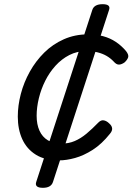

<svg xmlns="http://www.w3.org/2000/svg" viewBox="-20 -747 633 917"><path d="M262 19Q195 19 151.5 -8Q108 -35 86.5 -82Q65 -129 65 -190Q65 -243 79.5 -298.5Q94 -354 122.5 -405Q151 -456 191.5 -496Q232 -536 285 -559.5Q338 -583 401 -583Q440 -583 473 -574Q506 -565 533 -547Q560 -529 582 -503Q596 -485 592 -473Q588 -461 575 -449Q561 -439 548.5 -438.5Q536 -438 523 -453Q508 -469 489 -480Q470 -491 446 -497Q422 -503 392 -503Q348 -503 311 -484Q274 -465 245 -433Q216 -401 196 -361Q176 -321 165.5 -277.5Q155 -234 155 -194Q155 -153 168.5 -123Q182 -93 208.5 -77Q235 -61 272 -61Q308 -61 337 -73.5Q366 -86 393 -108.5Q420 -131 450 -162Q463 -175 476.5 -172Q490 -169 501 -158Q514 -147 515.5 -134.5Q517 -122 505 -108Q466 -59 423 -31.5Q380 -4 338.5 7.5Q297 19 262 19ZM185 150Q144 150 153 122L421 -700Q430 -727 470 -727Q510 -727 501 -700L233 122Q224 150 185 150Z"/></svg>

Font: Playwrite CZ
Style: Regular
Weight: 400
Designer: Veronika Burian, José Scaglione
Foundry: TypeTogether
Version: Version 1.002